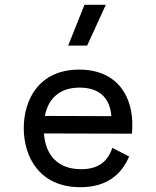

<svg xmlns="http://www.w3.org/2000/svg" viewBox="-20 -770 650 800"><path d="M332 -750 264 -580H343L421 -750ZM79 -236C79 -117 144 10 315 10C429 10 488 -47 518 -118L448 -154C428 -93 385 -65 318 -65C222 -65 170 -122 163 -214L530 -213L531 -235C537 -361 474 -480 310 -480C142 -480 79 -354 79 -236ZM167 -287C181 -360 229 -405 312 -405C387 -405 438 -368 444 -286Z"/></svg>

Font: Necto Mono
Style: Regular
Weight: 400
Designer: Marco Condello
Foundry: Collletttivo
Version: Version 1.300;Glyphs 3.2 (3217)